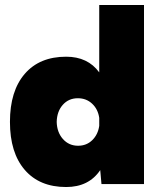

<svg xmlns="http://www.w3.org/2000/svg" viewBox="-20 -740 644 772"><path d="M383 -56Q337 12 246 12Q139 12 79.5 -57Q20 -126 20 -250Q20 -374 79.5 -443Q139 -512 246 -512Q333 -512 379 -449V-720H559V0H388ZM294 -154Q328 -154 351 -176.5Q374 -199 379 -234V-266Q374 -301 350.5 -323Q327 -345 293 -345Q256 -345 232.5 -318.5Q209 -292 208 -250Q209 -208 233 -181Q257 -154 294 -154Z"/></svg>

Font: Oak Sans Black
Style: Regular
Weight: 900
Designer: Erik Kennedy, Walven
Foundry: Erik Kennedy, Walven
Version: Version 1.000